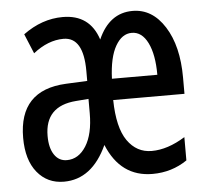

<svg xmlns="http://www.w3.org/2000/svg" viewBox="-45 -593 690 650"><g transform="rotate(-5 300.0 -268.0)"><path d="M254.9 -323.2V-356.9Q254.9 -472.2 187 -472.2Q134.8 -472.2 84 -432.1L56.2 -499Q120.1 -545.9 190.9 -545.9Q282.7 -545.9 311 -459Q349.1 -545.9 428.2 -545.9Q495.1 -545.9 537.1 -479.7Q579.1 -413.6 579.1 -306.2V-251H336.9Q338.4 -157.2 369.6 -112.5Q400.9 -67.9 452.1 -67.9Q506.3 -67.9 565.9 -105V-25.9Q513.7 9.8 448.2 9.8Q339.8 9.8 293.9 -102.1Q242.7 9.8 147 9.8Q90.8 9.8 56.4 -32.5Q22 -74.7 22 -149.9Q22 -312 182.1 -319.8ZM338.9 -323.2H493.2Q493.2 -392.1 473.4 -432.1Q453.6 -472.2 418.9 -472.2Q385.7 -472.2 363.8 -434.1Q341.8 -396 338.9 -323.2ZM253.9 -262.2 210.9 -258.8Q105 -250.5 105 -148.9Q105 -108.4 120.6 -85.2Q136.2 -62 163.1 -62Q203.1 -62 228.5 -102.3Q253.9 -142.6 253.9 -213.9Z"/></g></svg>

Font: WenQuanYi Micro Hei Mono
Style: Regular
Weight: 400
Foundry: Ascender Corporation
Version: Version 0.2.0-beta